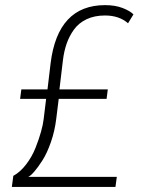

<svg xmlns="http://www.w3.org/2000/svg" viewBox="-20 -740 595 760"><path d="M26.9 0 32.7 -43.9Q60.5 -59.1 83.7 -89.6Q106.9 -120.1 120.6 -154.8Q134.3 -189.5 142.3 -218.3Q150.4 -247.1 152.8 -268.6L162.6 -348.6H59.6L64.5 -386.2H168L180.2 -488.8Q208.5 -719.7 396 -719.7Q435.5 -719.7 464.8 -708.5Q494.1 -697.3 508.3 -683.1L486.8 -647.9Q451.7 -678.7 395.5 -678.7Q354.5 -678.7 323.2 -664.1Q292 -649.4 273.2 -623.5Q254.4 -597.7 243.9 -567.6Q233.4 -537.6 229 -501L215.3 -386.2H406.7L401.9 -348.6H212.4L202.6 -269.5Q196.8 -221.2 181.4 -177.2Q166 -133.3 148.2 -105.5Q130.4 -77.6 115.5 -60.5Q100.6 -43.5 91.8 -40H442.4L437 0Z"/></svg>

Font: Muli
Style: ExtraLightItalic
Weight: 200
Italic angle: -7°
Designer: Vernon Adams
Foundry: newtypography
Version: Version 2.0; ttfautohint (v1.00rc1.2-2d82) -l 8 -r 50 -G 200